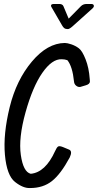

<svg xmlns="http://www.w3.org/2000/svg" viewBox="-20 -951 499 979"><path d="M437.5 -548.8Q438.5 -542 438.5 -536.1Q438.5 -522 417.5 -516.1L389.6 -507.8Q378.4 -505.9 368.4 -513.9Q358.4 -522 357.4 -535.2Q349.6 -611.8 323.7 -644Q310.5 -648.9 294.4 -648.9Q245.6 -650.9 196 -579.8Q146.5 -508.8 110.1 -377.9Q73.7 -247.1 86.2 -160.6Q98.6 -74.2 136.7 -64.9Q211.4 -71.8 260.7 -180.2Q269.5 -200.2 276.6 -204.1Q283.7 -208 300.8 -201.2L332.5 -188Q350.6 -180.2 335.4 -147.9Q289.6 -63 244.6 -27.6Q199.7 7.8 133.8 7.8Q98.6 9.8 56.6 -23.2Q14.6 -56.2 5.1 -161.6Q-4.4 -267.1 29.5 -405Q63.5 -543 142.6 -637Q221.7 -731 310.5 -731.9Q322.8 -731.9 343.8 -724.9Q364.7 -717.8 382.1 -704.8Q399.4 -691.9 416.5 -648.4Q433.6 -605 437.5 -548.8ZM330.1 -856 393.1 -919.9Q404.3 -930.7 421.4 -930.7H445.3Q456.1 -930.7 458.3 -923.3Q460.4 -916 451.2 -907.7L350.1 -816.9Q333 -801.8 325.2 -802.7L316.4 -803.7Q306.2 -804.7 296.4 -821.8L243.2 -913.6Q238.3 -920.9 241.2 -925.8Q244.1 -930.7 253.4 -930.7H282.2Q298.3 -930.7 303.2 -919.9Z"/></svg>

Font: Allan
Style: Regular
Weight: 400
Designer: Anton Koovit
Foundry: Anton Koovit
Version: Version 1.002